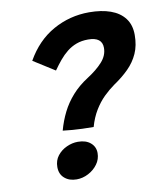

<svg xmlns="http://www.w3.org/2000/svg" viewBox="-83 -804 742 876"><g transform="rotate(-10 288.0 -365.5)"><path d="M319 -217Q290 -217 266.8 -218Q243.5 -219 222 -220.5Q200.5 -222 177 -225Q189 -269 208.5 -308Q228 -347 258.2 -381Q288.5 -415 331.5 -442.5Q374.5 -470 401.2 -499.5Q428 -529 428 -564.5Q428 -589.5 411.8 -602Q395.5 -614.5 363 -614.5Q332.5 -614.5 308.5 -605.5Q284.5 -596.5 264.8 -580.8Q245 -565 228 -544.5Q211 -524 194.5 -500.5L95.5 -563Q144.5 -649.5 221.8 -692.8Q299 -736 389 -736Q446 -736 488 -721Q530 -706 553.2 -675.5Q576.5 -645 576.5 -598.5Q576.5 -549.5 560 -512.8Q543.5 -476 514.2 -446.8Q485 -417.5 445.5 -391Q420 -373 395.2 -348.8Q370.5 -324.5 350.8 -292Q331 -259.5 319 -217ZM201.5 5Q167.5 5 145.8 -13.8Q124 -32.5 124 -65.5Q124 -96 141 -117.8Q158 -139.5 183.8 -151.2Q209.5 -163 236 -163Q273 -163 294.5 -144.5Q316 -126 316 -97Q316 -68.5 299.2 -45.5Q282.5 -22.5 256.2 -8.8Q230 5 201.5 5Z"/></g></svg>

Font: Grandstander Thin SemiBold
Style: Italic
Weight: 600
Italic angle: -15°
Version: Version 1.200